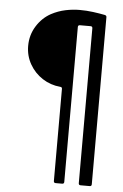

<svg xmlns="http://www.w3.org/2000/svg" viewBox="-56 -786 567 883"><g transform="rotate(5 227.5 -344.5)"><path d="M145 -715Q177 -732 210.5 -739Q244 -746 276 -746Q308 -746 338 -742Q368 -738 393 -733Q401 -731 401 -724V48Q401 57 392 57H350Q341 57 341 48V-667Q341 -676 332 -676H283Q274 -676 274 -667V48Q274 57 265 57H235Q226 57 226 48V-377Q226 -386 217 -386Q172 -390 135 -414Q98 -438 76 -476.5Q54 -515 54 -561Q54 -611 79.5 -652Q105 -693 145 -715Z"/></g></svg>

Font: Kiwi Maru
Style: Regular
Weight: 400
Designer: Hiroki-Chan
Version: Version 1.100